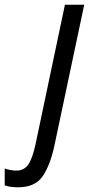

<svg xmlns="http://www.w3.org/2000/svg" viewBox="-148 -556 393 816"><path d="M-71 240Q2 240 34 192Q66 144 83 64L210 -536H128L3 57Q-10 118 -28 143.5Q-46 169 -78 169Q-103 169 -128 160V232Q-104 240 -71 240Z"/></svg>

Font: Noto Sans UI SemiCondensed
Style: Italic
Weight: 400
Width: 4
Italic angle: -12°
Designer: Monotype Design Team
Foundry: Monotype Imaging Inc.
Version: Version 1.901